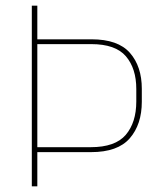

<svg xmlns="http://www.w3.org/2000/svg" viewBox="-20 -659 576 679"><path d="M102.5 -121V-138.5H301Q387.5 -138.5 424.8 -182.2Q462 -226 462 -300V-344Q462 -417 425.2 -460Q388.5 -503 302.5 -503H101.5V-520H303.5Q397.5 -520 439.5 -472Q481.5 -424 481.5 -345V-299Q481.5 -219 439 -170Q396.5 -121 302 -121ZM92.5 0V-639H112V-515V-508V-134V-127V0Z"/></svg>

Font: Anek Tamil Medium Thin
Style: Regular
Weight: 250
Version: Version 1.003